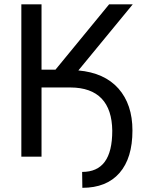

<svg xmlns="http://www.w3.org/2000/svg" viewBox="-20 -731 669 896"><path d="M173.8 -322.8H308.6C438 -322.3 502.4 -252.4 503.9 -121.1C503.9 9.8 457 71.3 363.3 71.3L364.3 145.5C439 145.5 497.1 122.6 537.6 76.2C578.1 29.8 598.1 -36.1 598.1 -122.1C598.1 -203.6 576.2 -268.6 532.7 -317.9C488.8 -367.2 426.3 -395 345.7 -402.3L599.6 -710.9H489.3L238.8 -405.8H173.8V-710.9H79.6V0H173.8Z"/></svg>

Font: Roboto
Style: Regular
Weight: 400
Designer: Google
Version: Version 2.137; 2017